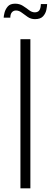

<svg xmlns="http://www.w3.org/2000/svg" viewBox="-35 -1023 276 1043"><path d="M76 0V-810H130V0ZM155 -919Q133 -919 115.5 -931Q98 -943 83 -954.5Q68 -966 52 -966Q38 -966 29.5 -956Q21 -946 21 -927H-15Q-15 -936 -10.5 -954Q-6 -972 7 -987.5Q20 -1003 47 -1003Q71 -1003 89 -991.5Q107 -980 122.5 -968Q138 -956 154 -956Q170 -956 178 -966Q186 -976 187 -1001H221Q221 -990 217 -970Q213 -950 199 -934.5Q185 -919 155 -919Z"/></svg>

Font: Oswald ExtraLight
Style: Regular
Weight: 250
Designer: Vernon Adams
Foundry: Vernon Adams
Version: Version 4.103;gftools[0.9.33.dev8+g029e19f]